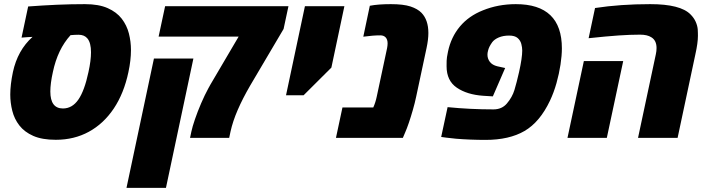

<svg xmlns="http://www.w3.org/2000/svg" viewBox="-20 -662 3406 922"><path d="M248 9.3Q182.1 9.3 139.6 -9.5Q97.2 -28.3 73 -59.6Q48.8 -90.8 39.1 -129.6Q29.3 -168.5 29.3 -208Q29.3 -255.4 42 -315.9Q64.5 -420.4 136.2 -484.9Q123 -484.4 109.9 -483.4Q96.7 -482.4 83.5 -481.4L115.2 -630.9Q185.5 -636.2 253.7 -639.2Q321.8 -642.1 388.2 -642.1Q454.1 -642.1 497.1 -623Q540 -604 564.5 -572.3Q588.9 -540.5 598.9 -501.5Q608.9 -462.4 608.9 -421.9Q608.9 -372.6 596.7 -315.9Q575.2 -213.9 526.4 -140.9Q477.5 -67.9 406.7 -29.3Q335.9 9.3 248 9.3ZM282.2 -141.1Q326.7 -141.1 356.2 -183.6Q385.7 -226.1 404.8 -315.9Q417 -371.1 417 -411.1Q417 -455.6 400.4 -476.6Q385.7 -495.1 357.4 -495.1Q348.1 -495.1 338.4 -494.6Q328.6 -494.1 318.8 -493.2Q256.8 -425.3 233.9 -315.9Q221.7 -261.2 221.7 -222.7Q221.7 -141.1 282.2 -141.1Z M892.6 0Q894 -7.3 895.8 -14.9Q897.5 -22.5 898.9 -29.8Q903.8 -53.2 916.3 -89.6Q928.7 -126 945.8 -165.8Q962.9 -205.6 981 -238.8Q983.4 -243.2 985.8 -247.3Q988.3 -251.5 990.2 -255.4L1126 -486.3H741.7L772.9 -632.3H1365.2L1341.8 -522.9L1181.6 -251.5Q1145 -188.5 1121.6 -134.3Q1097.7 -79.1 1086.9 -29.8L1080.6 0ZM587.4 240.2 719.2 -380.9H908.7L776.9 240.2Z M1353.5 -204.6 1444.3 -632.3H1633.8L1571.3 -337.4L1438 -204.6Z M1593.3 0 1624.5 -146H1772.5Q1783.2 -169.4 1789.1 -197.8L1838.9 -431.2Q1841.3 -444.3 1841.3 -453.6Q1841.3 -472.7 1831.5 -482.9Q1822.3 -492.2 1806.6 -492.2Q1788.6 -492.2 1769.5 -490.7Q1750.5 -489.3 1724.6 -485.8L1755.9 -634.3Q1795.4 -642.1 1856.9 -642.1Q1917 -642.1 1951.2 -630.9Q1985.4 -619.6 2003.9 -600.6Q2037.1 -566.4 2037.1 -503.4Q2037.1 -472.2 2028.3 -431.2L1978.5 -197.8Q1972.2 -167.5 1962.6 -134.3Q1953.1 -101.1 1943.4 -72.5Q1933.6 -43.9 1925.8 -26.4L1914.6 0Z M2311.5 9.8Q2275.4 9.8 2238 8.3Q2200.7 6.8 2170.2 4.2Q2139.6 1.5 2123 -1L2098.6 -4.4L2129.4 -147.5Q2184.1 -142.1 2239 -139.4Q2293.9 -136.7 2349.6 -136.7Q2390.1 -136.7 2414.1 -165Q2439.9 -195.3 2450.4 -230Q2460.9 -264.6 2472.7 -316.4Q2487.8 -384.3 2487.8 -419.4Q2487.8 -434.1 2483.4 -450.9Q2479 -467.8 2465.6 -479.5Q2452.1 -491.2 2424.8 -491.2Q2396.5 -491.2 2375.2 -482.2Q2354 -473.1 2343.8 -459.5Q2327.6 -437 2323.7 -418.9Q2320.8 -408.7 2320.8 -399.4Q2320.8 -379.9 2332.5 -364.7Q2344.2 -349.6 2367.7 -343.8L2405.8 -335.4L2346.7 -199.2L2299.8 -202.1Q2222.7 -207.5 2173.6 -241Q2124.5 -274.4 2124.5 -343.8Q2124.5 -356.4 2124.8 -370.4Q2125 -384.3 2131.3 -414.1Q2146 -483.9 2188.5 -534.7Q2231 -585.4 2298.8 -612.3Q2372.1 -642.1 2457 -642.1Q2678.2 -642.1 2678.2 -429.7Q2678.2 -395.5 2671.6 -351.8Q2665 -308.1 2652.3 -262.9Q2639.6 -217.8 2621.1 -178.7Q2572.3 -75.7 2498.8 -33Q2425.3 9.8 2311.5 9.8Z M3043.9 0 3129.4 -401.4Q3132.8 -416.5 3132.8 -431.2Q3132.8 -467.8 3107.9 -482.9Q3088.4 -495.6 3053.7 -495.6Q3006.3 -495.6 2950 -491.7Q2893.6 -487.8 2806.6 -478.5L2837.4 -623.5Q2959 -642.1 3102.5 -642.1Q3247.6 -642.1 3295.9 -592.8Q3312.5 -576.2 3320.8 -557.4Q3329.1 -538.6 3330.6 -521Q3331.1 -511.7 3331.3 -504.2Q3331.5 -496.6 3331.5 -489.7Q3331.5 -456.1 3319.3 -401.4L3233.9 0ZM2705.1 0 2783.7 -368.7H2972.7L2894 0Z"/></svg>

Font: Open Sans ExtraBold
Style: Italic
Weight: 800
Italic angle: -12°
Designer: Monotype Design Team
Foundry: Monotype Imaging Inc.
Version: Version 3.000; ttfautohint (v1.8.4)